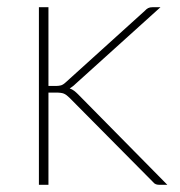

<svg xmlns="http://www.w3.org/2000/svg" viewBox="-20 -513 500 533"><path d="M88 0ZM114.5 -493V-274.5H137.5Q143 -274.5 149 -276Q155 -277.5 162.5 -284.5L382 -483Q386.5 -488 391.2 -490.5Q396 -493 403.5 -493H425.5L189 -279.5Q185 -275.5 181.2 -272.8Q177.5 -270 173.5 -267.5Q180.5 -265 186 -260.8Q191.5 -256.5 196.5 -251.5L444.5 0H422Q417 0 412.8 -1.5Q408.5 -3 404.5 -8L173 -241.5Q164.5 -250 157.5 -253Q150.5 -256 135.5 -256H114.5V0H88V-493Z"/></svg>

Font: Lato Thin
Style: Regular
Weight: 200
Designer: Lukasz Dziedzic
Foundry: tyPoland Lukasz Dziedzic
Version: Version 2.007; 2014-02-27